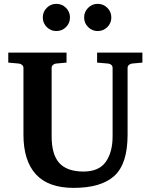

<svg xmlns="http://www.w3.org/2000/svg" viewBox="-20 -938 769 975"><path d="M703.1 -620.1 649.9 -615.2Q642.1 -614.3 635 -608.4Q627.9 -602.5 627.9 -592.8V-253.9Q627.9 -106.4 561 -45.2Q494.1 16.1 354 16.1Q225.1 16.1 162.1 -53Q99.1 -122.1 99.1 -253.9V-592.8Q99.1 -602.5 92 -608.4Q85 -614.3 76.2 -615.2L22 -620.1V-670.9H317.9V-620.1L264.2 -615.2Q255.9 -614.3 249 -608.4Q242.2 -602.5 242.2 -592.8V-246.1Q242.2 -152.3 281.7 -109.6Q321.3 -66.9 403.8 -66.9Q482.4 -66.9 517.1 -116Q551.8 -165 551.8 -246.1V-592.8Q551.8 -602.5 545.4 -608.4Q539.1 -614.3 529.8 -615.2L473.1 -620.1V-670.9H703.1ZM545.4 -849.1Q545.4 -820.8 525.1 -800.5Q504.9 -780.3 476.1 -780.3Q447.8 -780.3 427.5 -800.5Q407.2 -820.8 407.2 -849.1Q407.2 -877.9 427.5 -898.2Q447.8 -918.5 476.1 -918.5Q504.9 -918.5 525.1 -898.2Q545.4 -877.9 545.4 -849.1ZM335.4 -849.1Q335.4 -820.8 315.2 -800.5Q294.9 -780.3 266.1 -780.3Q237.8 -780.3 217.5 -800.5Q197.3 -820.8 197.3 -849.1Q197.3 -877.9 217.5 -898.2Q237.8 -918.5 266.1 -918.5Q294.9 -918.5 315.2 -898.2Q335.4 -877.9 335.4 -849.1Z"/></svg>

Font: Charis
Style: Bold
Weight: 700
Designer: Walt Agee, Miriam Martin, Annie Olsen, Victor Gaultney, Lorna Priest, Alan Ward, Bob Hallissy, Martin Hosken, Sharon Cor
Foundry: SIL Global
Version: Version 7.000